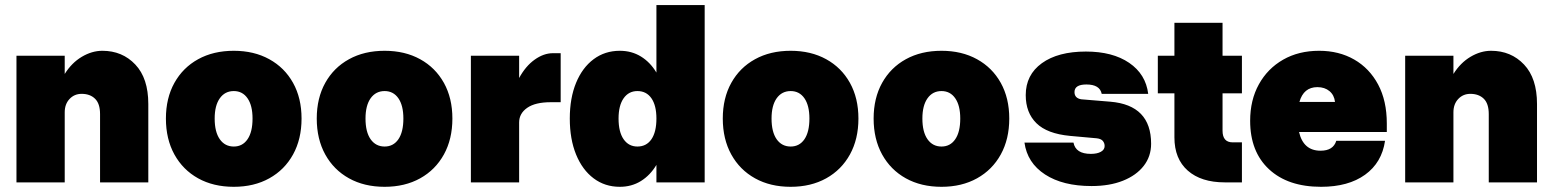

<svg xmlns="http://www.w3.org/2000/svg" viewBox="-20 -720 6128 758"><path d="M375 -269.5Q375 -311 355.2 -330.2Q335.5 -349.5 302.5 -349.5Q273.5 -349.5 254.5 -329.2Q235.5 -309 235.5 -276.5V0H45V-500H235.5V-428Q263 -472 303 -495.8Q343 -519.5 384 -519.5Q463 -519.5 514.2 -465.2Q565.5 -411 565.5 -309.5V0H375Z M635 -252Q635 -332.5 668.5 -392.8Q702 -453 762.2 -486.2Q822.5 -519.5 903 -519.5Q983 -519.5 1043.2 -486.2Q1103.5 -453 1137 -392.8Q1170.5 -332.5 1170.5 -252Q1170.5 -171 1137 -110.2Q1103.5 -49.5 1043.2 -16Q983 17.5 903 17.5Q822.5 17.5 762.2 -16Q702 -49.5 668.5 -110.2Q635 -171 635 -252ZM977 -252Q977 -303.5 957.2 -332Q937.5 -360.5 903 -360.5Q868 -360.5 847.8 -332Q827.5 -303.5 827.5 -252Q827.5 -199 847.8 -170.2Q868 -141.5 903 -141.5Q937.5 -141.5 957.2 -170.2Q977 -199 977 -252Z M1230.5 -252Q1230.5 -332.5 1264 -392.8Q1297.5 -453 1357.8 -486.2Q1418 -519.5 1498.5 -519.5Q1578.5 -519.5 1638.8 -486.2Q1699 -453 1732.5 -392.8Q1766 -332.5 1766 -252Q1766 -171 1732.5 -110.2Q1699 -49.5 1638.8 -16Q1578.5 17.5 1498.5 17.5Q1418 17.5 1357.8 -16Q1297.5 -49.5 1264 -110.2Q1230.5 -171 1230.5 -252ZM1572.5 -252Q1572.5 -303.5 1552.8 -332Q1533 -360.5 1498.5 -360.5Q1463.5 -360.5 1443.2 -332Q1423 -303.5 1423 -252Q1423 -199 1443.2 -170.2Q1463.5 -141.5 1498.5 -141.5Q1533 -141.5 1552.8 -170.2Q1572.5 -199 1572.5 -252Z M1839 -500H2029.5V-412Q2055 -459 2090.8 -484.5Q2126.5 -510 2163 -510H2193.5V-316.5H2154.5Q2093 -316.5 2061.2 -294.2Q2029.5 -272 2029.5 -236.5V0H1839Z M2762 -700V0H2571.5V-69Q2547 -28 2510.2 -5.2Q2473.5 17.5 2427 17.5Q2368 17.5 2323.5 -16Q2279 -49.5 2254.2 -110.2Q2229.5 -171 2229.5 -252Q2229.5 -332.5 2254.2 -392.8Q2279 -453 2323.5 -486.2Q2368 -519.5 2427 -519.5Q2473.5 -519.5 2510.2 -497Q2547 -474.5 2571.5 -433.5V-700ZM2422 -252Q2422 -199 2442 -170.2Q2462 -141.5 2496.5 -141.5Q2532 -141.5 2551.8 -170.2Q2571.5 -199 2571.5 -252Q2571.5 -303.5 2551.8 -332Q2532 -360.5 2496.5 -360.5Q2462 -360.5 2442 -332Q2422 -303.5 2422 -252Z M2833.5 -252Q2833.5 -332.5 2867 -392.8Q2900.5 -453 2960.8 -486.2Q3021 -519.5 3101.5 -519.5Q3181.5 -519.5 3241.8 -486.2Q3302 -453 3335.5 -392.8Q3369 -332.5 3369 -252Q3369 -171 3335.5 -110.2Q3302 -49.5 3241.8 -16Q3181.5 17.5 3101.5 17.5Q3021 17.5 2960.8 -16Q2900.5 -49.5 2867 -110.2Q2833.5 -171 2833.5 -252ZM3175.5 -252Q3175.5 -303.5 3155.8 -332Q3136 -360.5 3101.5 -360.5Q3066.5 -360.5 3046.2 -332Q3026 -303.5 3026 -252Q3026 -199 3046.2 -170.2Q3066.5 -141.5 3101.5 -141.5Q3136 -141.5 3155.8 -170.2Q3175.5 -199 3175.5 -252Z M3429 -252Q3429 -332.5 3462.5 -392.8Q3496 -453 3556.2 -486.2Q3616.5 -519.5 3697 -519.5Q3777 -519.5 3837.2 -486.2Q3897.5 -453 3931 -392.8Q3964.5 -332.5 3964.5 -252Q3964.5 -171 3931 -110.2Q3897.5 -49.5 3837.2 -16Q3777 17.5 3697 17.5Q3616.5 17.5 3556.2 -16Q3496 -49.5 3462.5 -110.2Q3429 -171 3429 -252ZM3771 -252Q3771 -303.5 3751.2 -332Q3731.5 -360.5 3697 -360.5Q3662 -360.5 3641.8 -332Q3621.5 -303.5 3621.5 -252Q3621.5 -199 3641.8 -170.2Q3662 -141.5 3697 -141.5Q3731.5 -141.5 3751.2 -170.2Q3771 -199 3771 -252Z M4310 -174 4204.5 -183.5Q4114 -192 4071.8 -233.5Q4029.5 -275 4029.5 -344.5Q4029.5 -424.5 4093.2 -470.5Q4157 -516.5 4267 -516.5Q4372.5 -516.5 4438 -471.8Q4503.5 -427 4513 -349.5H4329.5Q4322 -386.5 4269 -386.5Q4222 -386.5 4222 -356.5Q4222 -332.5 4248.5 -328L4363.5 -318.5Q4524.5 -305 4524.5 -152.5Q4524.5 -102.5 4495.2 -65Q4466 -27.5 4413.2 -6.5Q4360.5 14.5 4289.5 14.5Q4176 14.5 4105.8 -31.2Q4035.5 -77 4024.5 -157H4218Q4226.5 -112.5 4286.5 -112.5Q4311.5 -112.5 4326.2 -120.8Q4341 -129 4341 -143.5Q4341 -155 4334 -163.5Q4327 -172 4310 -174Z M4883 -158V0H4815.5Q4722 0 4669.2 -46.5Q4616.5 -93 4616.5 -177.5V-351.5H4551V-500H4616.5V-630H4806.5V-500H4883V-351.5H4806.5V-204Q4806.5 -158 4846.5 -158Z M4915.5 -243Q4915.5 -325 4950 -387.2Q4984.5 -449.5 5045.8 -484.5Q5107 -519.5 5188 -519.5Q5266 -519.5 5326.2 -485Q5386.5 -450.5 5420.8 -386.2Q5455 -322 5455 -232.5V-199H5108.5Q5125.5 -125 5193.5 -125Q5243.5 -125 5255.5 -164H5448Q5435.5 -78 5369.2 -30.2Q5303 17.5 5195.5 17.5Q5064.5 17.5 4990 -51.8Q4915.5 -121 4915.5 -243ZM5181 -376Q5126.5 -376 5110 -317.5H5250.5Q5247.5 -344.5 5228.8 -360.2Q5210 -376 5181 -376Z M5857.5 -269.5Q5857.5 -311 5837.8 -330.2Q5818 -349.5 5785 -349.5Q5756 -349.5 5737 -329.2Q5718 -309 5718 -276.5V0H5527.5V-500H5718V-428Q5745.5 -472 5785.5 -495.8Q5825.5 -519.5 5866.5 -519.5Q5945.5 -519.5 5996.8 -465.2Q6048 -411 6048 -309.5V0H5857.5Z"/></svg>

Font: Overused Grotesk Black
Style: Regular
Weight: 900
Version: Version 0.004